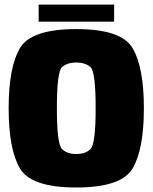

<svg xmlns="http://www.w3.org/2000/svg" viewBox="-20 -807 662 832"><path d="M310.5 5.5Q114.5 5.5 66 -77.8Q17.5 -161 17.5 -337.8Q17.5 -514.5 66 -597.8Q114.5 -681 310.5 -681Q506.5 -681 555 -597.8Q603.5 -514.5 603.5 -337.8Q603.5 -161 555 -77.8Q506.5 5.5 310.5 5.5ZM310.5 -139.5Q350.5 -139.5 372.5 -161.5Q394.5 -183.5 394.5 -337.5Q394.5 -495.5 372.5 -515.8Q350.5 -536 310.5 -536Q270.5 -536 248.5 -515.8Q226.5 -495.5 226.5 -337.5Q226.5 -183.5 248.5 -161.5Q270.5 -139.5 310.5 -139.5ZM147.5 -713V-787H474.5V-713Z"/></svg>

Font: Anybody Black
Style: Regular
Weight: 900
Designer: Tyler Finck
Foundry: Etcetera Type Company
Version: Version 1.010; ttfautohint (v1.8.3) -l 8 -r 50 -G 200 -x 14 